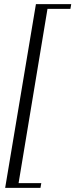

<svg xmlns="http://www.w3.org/2000/svg" viewBox="-20 -760 365 930"><path d="M5 150 154 -740H325L321 -717H210L70 127H180L176 150Z"/></svg>

Font: Spectral SC
Style: Italic
Weight: 400
Italic angle: -10°
Designer: Jean-Baptiste Levee
Foundry: Production Type
Version: Version 2.001